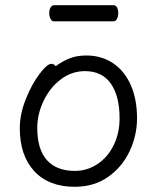

<svg xmlns="http://www.w3.org/2000/svg" viewBox="-20 -699 602 737"><path d="M169 -649Q169 -661 174 -670Q179 -679 188 -679H416Q425 -679 429.5 -670Q434 -661 434 -648Q434 -636 429 -626.5Q424 -617 415 -617H187Q179 -617 174 -626.5Q169 -636 169 -649ZM312 -486Q369 -486 413 -457Q457 -428 481.5 -373.5Q506 -319 506 -245Q506 -179 477.5 -118.5Q449 -58 395 -20Q341 18 267 18Q167 18 111.5 -42Q56 -102 56 -207Q56 -261 79 -318.5Q102 -376 131.5 -415Q161 -454 177 -454Q187 -454 194 -445Q218 -463 246 -474.5Q274 -486 312 -486ZM439 -245Q439 -330 405.5 -378Q372 -426 306 -426Q255 -426 213 -394Q171 -362 147 -311Q123 -260 123 -208Q123 -126 160 -84.5Q197 -43 267 -43Q315 -43 354.5 -69.5Q394 -96 416.5 -142Q439 -188 439 -245Z"/></svg>

Font: Iansui
Style: Regular
Weight: 400
Designer: But Ko / Fontworks Inc.
Foundry: zi-hi.com / Fontworks Inc.
Version: Version 1.002